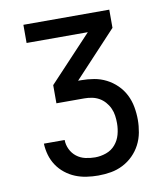

<svg xmlns="http://www.w3.org/2000/svg" viewBox="-82 -805 765 874"><g transform="rotate(-10 300.0 -367.5)"><path d="M302 0Q275 0 248 -4Q221 -8 196.5 -18Q172 -28 150.5 -45Q129 -62 114 -84.5Q99 -107 91.5 -133Q84 -159 83 -186H179Q179 -164 189 -143Q199 -122 217 -108Q235 -94 257.5 -89Q280 -84 302 -84Q328 -84 353.5 -93Q379 -102 396 -122Q413 -142 420 -167.5Q427 -193 427 -220Q427 -238 424.5 -255.5Q422 -273 414.5 -289.5Q407 -306 395 -319.5Q383 -333 368 -341.5Q353 -350 335.5 -353.5Q318 -357 300 -357H171V-441L368 -651H85V-735H482V-651L286 -441H300Q330 -441 359.5 -436Q389 -431 415.5 -417.5Q442 -404 463.5 -383Q485 -362 498.5 -335.5Q512 -309 517.5 -279Q523 -249 523 -219Q523 -190 517.5 -160.5Q512 -131 498.5 -105Q485 -79 464 -58Q443 -37 416.5 -23.5Q390 -10 361 -5Q332 0 302 0Z"/></g></svg>

Font: Zed Mono Medium Extended
Style: Regular
Weight: 500
Width: 7
Monospace: yes
Designer: Belleve Invis
Foundry: Belleve Invis
Version: Version 1.0.0; ttfautohint (v1.8.4)